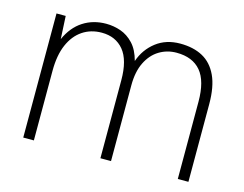

<svg xmlns="http://www.w3.org/2000/svg" viewBox="-80 -662 999 786"><g transform="rotate(15 419.5 -269.0)"><path d="M73 0V-526H112L117 -429Q141 -483 183.5 -510.5Q226 -538 281 -538Q313 -538 343 -527.5Q373 -517 397 -491.5Q421 -466 433 -421Q451 -473 493 -505.5Q535 -538 595 -538Q651 -538 690.5 -516.5Q730 -495 751.5 -449Q773 -403 773 -329V0H728V-327Q728 -415 693 -456.5Q658 -498 590 -498Q550 -498 517 -478Q484 -458 464.5 -418.5Q445 -379 445 -321V0H400V-330Q400 -416 366 -457Q332 -498 273 -498Q227 -498 192 -474.5Q157 -451 137.5 -406Q118 -361 118 -295V0Z"/></g></svg>

Font: DM Sans 9pt ExtraLight
Style: Regular
Weight: 250
Version: Version 4.004;gftools[0.9.30]